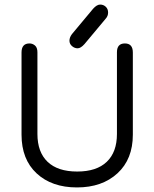

<svg xmlns="http://www.w3.org/2000/svg" viewBox="-20 -820 683 849"><path d="M353.5 -625Q336.9 -606.4 323.2 -606.4Q309.6 -606.4 298.3 -616.2Q287.1 -626 287.1 -640.1Q287.1 -654.3 297.9 -668.9L391.6 -781.2Q408.2 -799.8 422.9 -799.8Q437.5 -799.8 447.8 -790Q458 -780.3 458 -764.6Q458 -749 447.3 -737.3ZM497.1 -588.9Q497.1 -627.9 532.2 -627.9Q567.4 -627.9 567.4 -587.9V-224.6Q567.4 -116.2 499.5 -53.7Q431.6 8.8 320.3 8.8Q209 8.8 142.1 -53.2Q75.2 -115.2 75.2 -224.6V-587.9Q75.2 -627.9 110.4 -627.9Q124 -627.9 134.8 -618.7Q145.5 -609.4 145.5 -588.9V-227.5Q145.5 -147.5 190.4 -104.5Q235.4 -61.5 321.3 -61.5Q407.2 -61.5 452.1 -104.5Q497.1 -147.5 497.1 -227.5Z"/></svg>

Font: Jura
Style: DemiBold
Weight: 600
Version: Version 2.5